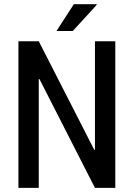

<svg xmlns="http://www.w3.org/2000/svg" viewBox="-20 -911 649 931"><path d="M539.1 0Q514.6 0 440.4 0Q373 -131.8 170.9 -528.3Q169.9 -528.3 168 -527.3Q168 -395.5 168 0Q143.6 0 69.3 0Q69.3 -33.2 69.3 -84Q69.3 -233.4 69.3 -533.2Q69.3 -578.1 69.3 -710.9Q93.8 -710.9 168 -710.9Q235.4 -579.1 437.5 -183.6Q438.5 -183.6 440.4 -184.6Q440.4 -316.4 440.4 -710.9Q464.8 -710.9 539.1 -710.9Q539.1 -533.2 539.1 0ZM337.9 -890.6Q365.2 -890.6 448.2 -890.6Q448.2 -889.6 449.2 -887.7Q419.9 -856.4 333 -760.7Q313.5 -760.7 253.9 -760.7Q274.4 -793 337.9 -890.6Z"/></svg>

Font: Noto Sans Hebrew DECATHLON 
Style: Regular
Weight: 400
Designer: Monotype Design team
Version: Version 1.03 uh